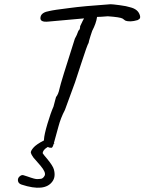

<svg xmlns="http://www.w3.org/2000/svg" viewBox="-20 -654 683 908"><path d="M490 -577Q454 -574 439 -574Q435 -544 416 -508Q413 -497 408 -484Q399 -455 399 -451Q393 -443 365 -356.5Q337 -270 335 -265L287 -134Q267 -96 256.5 -56Q246 -16 235 22L238 24Q236 24 234 26Q229 45 223 45Q212 45 206 41Q182 55 182 71Q188 80 202 96Q231 131 235 148Q244 182 228 204Q192 255 82 219Q67 214 65 201.5Q63 189 72.5 180.5Q82 172 90.5 174.5Q99 177 109.5 180.5Q120 184 125.5 186Q131 188 140.5 190.5Q150 193 156.5 193Q163 193 170 192Q183 192 191 177Q199 162 171.5 129.5Q144 97 138 91Q128 77 126 69Q124 61 137.5 45Q151 29 188 10V6Q189 -17 204.5 -69Q220 -121 233 -150Q236 -164 240.5 -178.5Q245 -193 245 -195Q256 -208 261.5 -235Q267 -262 334 -471Q343 -486 351 -509Q359 -514 359 -530Q375 -564 377 -566V-567Q228 -553 210 -552Q165 -547 172 -575Q177 -596 214 -602Q234 -607 308 -616Q373 -625 503 -634Q512 -634 546 -629.5Q580 -625 594 -620Q634 -611 642 -580Q646 -566 634 -561Q632 -560 631 -559Q594 -548 572 -557Q565 -563 560 -566Q548 -573 490 -577Z"/></svg>

Font: Caveat
Style: Regular
Weight: 400
Designer: Pablo Impallari
Foundry: Creative Lab NY
Version: Version 1.096; ttfautohint (v1.3)